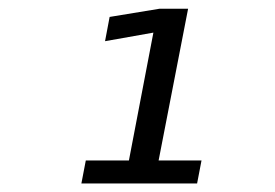

<svg xmlns="http://www.w3.org/2000/svg" viewBox="-20 -975 642 448"><path d="M169.9 -546.9H439.9L450.2 -600.6H350.1L418.9 -954.6H352.1L235.8 -935.5L225.1 -878.9L337.9 -898.9L280.8 -600.6H180.2Z"/></svg>

Font: Hack
Style: Oblique
Weight: 400
Italic angle: -12°
Monospace: yes
Designer: Christopher Simpkins
Foundry: Christopher Simpkins
Version: Version 2.010